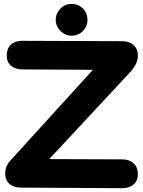

<svg xmlns="http://www.w3.org/2000/svg" viewBox="-20 -941 733 986"><path d="M688 -653.3Q688.5 -689 666 -709.5Q644.5 -729.5 607.4 -729.5L92.3 -731.4Q56.6 -731.4 35.6 -711.4Q14.6 -690.9 14.6 -656.2Q14.6 -622.1 36.6 -603.5Q58.6 -584.5 94.7 -584.5L457 -582.5L31.7 -114.7Q6.8 -87.4 6.8 -49.8Q6.8 -15.6 28.8 3.4Q50.8 22.5 86.9 22.5L606.4 25.4Q643.6 25.4 665.5 6.8Q688 -12.2 688 -46.4Q688 -82.5 666 -102.5Q644.5 -122.6 607.4 -122.6L232.9 -124L646.5 -568.4Q688 -612.8 688 -653.3ZM346.2 -920.9Q323.7 -920.9 304.2 -908.7Q287.6 -897 276.9 -878.9Q266.1 -860.4 266.1 -839.4Q266.1 -816.9 277.8 -797.9Q288.6 -780.3 306.2 -769.5Q323.7 -758.3 344.2 -757.8H347.2Q367.7 -757.8 384.3 -766.1Q400.4 -773.4 413.1 -790Q427.2 -809.1 429.2 -832.5V-833.5V-839.4Q429.2 -859.4 420.4 -877Q409.7 -898.4 389.2 -910.2Q370.6 -920.9 348.1 -920.9Z"/></svg>

Font: Comic Relief
Style: Bold
Weight: 700
Designer: Jeff Davis
Foundry: Loudifier
Version: Version 1.200; ttfautohint (v1.8.4.7-5d5b)